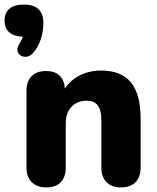

<svg xmlns="http://www.w3.org/2000/svg" viewBox="-63 -812 686 841"><path d="M82 -580C113 -615 127 -665 127 -712C127 -765 98 -792 42 -792C-13 -792 -43 -768 -43 -722C-43 -678 -16 -653 37 -651C34 -641 29 -631 23 -622C-11 -574 50 -542 82 -580ZM140 9C196 9 225 -24 225 -78V-273C225 -332 261 -371 317 -371C359 -371 381 -346 381 -285V-78C381 -24 412 9 467 9C523 9 553 -24 553 -78V-292C553 -435 497 -503 380 -503C312 -503 254 -474 221 -424C218 -474 189 -501 139 -501C84 -501 53 -470 53 -414V-78C53 -24 85 9 140 9Z"/></svg>

Font: SN Pro Heavy
Style: Regular
Weight: 800
Designer: Tobias Whetton
Foundry: Supernotes
Version: Version 1.001;Glyphs 3.2 (3249)